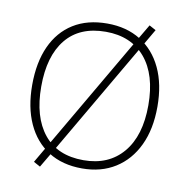

<svg xmlns="http://www.w3.org/2000/svg" viewBox="-85 -823 928 941"><g transform="rotate(10 379.5 -352.5)"><path d="M68 -353Q68 -465 104.5 -545.5Q141 -626 210.5 -669.5Q280 -713 379 -713Q475 -713 545 -669.5Q615 -626 653 -545.5Q691 -465 691 -354Q691 -242 652.5 -161Q614 -80 544 -36Q474 8 379 8Q281 8 211.5 -36Q142 -80 105 -161Q68 -242 68 -353ZM113 -353Q113 -202 181 -117.5Q249 -33 379 -33Q504 -33 575 -117Q646 -201 646 -353Q646 -505 575.5 -588.5Q505 -672 379 -672Q249 -672 181 -588.5Q113 -505 113 -353ZM221 -43 175 35 142 17 188 -62 201 -84 525 -640 538 -662 584 -740 617 -722 571 -643 558 -621 234 -65Z"/></g></svg>

Font: Mulish ExtraLight
Style: Regular
Weight: 200
Designer: Vernon Adams
Foundry: Vernon Adams
Version: Version 3.603